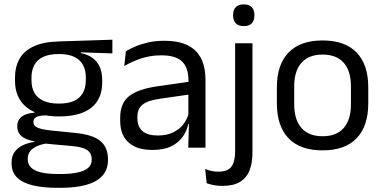

<svg xmlns="http://www.w3.org/2000/svg" viewBox="-20 -690 1787 897"><path d="M256 -146Q156.5 -146 103.2 -189.5Q50 -233 50 -314V-326.5Q50 -377 70.8 -414.5Q91.5 -452 137 -473.2Q182.5 -494.5 256 -496.5L505 -504.5V-440.5L358 -445.5L357.5 -442Q392 -435 414 -418Q436 -401 446.8 -375.5Q457.5 -350 457.5 -316V-305Q457.5 -227.5 406.5 -186.8Q355.5 -146 256 -146ZM252.5 123H264Q309 123 341.2 116.2Q373.5 109.5 391 95Q408.5 80.5 408.5 56.5V54.5Q408.5 26.5 388.2 11.8Q368 -3 319 -7.5L181 -20L204 -21Q176 -17 154.8 -8Q133.5 1 121.5 15.8Q109.5 30.5 109.5 52.5V53.5Q109.5 79 127 94.5Q144.5 110 176.5 116.5Q208.5 123 252.5 123ZM248 187.5Q182 187.5 134.2 176.2Q86.5 165 60.2 139.8Q34 114.5 34 72V70Q34 40 48.2 20Q62.5 0 86.8 -11.5Q111 -23 141 -27L140.5 -30Q99.5 -37 80 -54.2Q60.5 -71.5 60.5 -99V-99.5Q60.5 -118.5 69.2 -132Q78 -145.5 95.8 -153.5Q113.5 -161.5 141 -163.5V-173.5L234 -150L196 -151Q162 -150.5 149 -142.8Q136 -135 136 -119.5V-119Q136 -102.5 154.5 -94Q173 -85.5 217.5 -80.5L336 -68.5Q413.5 -60.5 449 -31.2Q484.5 -2 484.5 55V57.5Q484.5 103 457.5 132Q430.5 161 381 174.2Q331.5 187.5 262.5 187.5ZM255 -206Q297 -206 324.8 -218.2Q352.5 -230.5 366.8 -255.2Q381 -280 381 -316V-328Q381 -363 367.2 -387.5Q353.5 -412 326 -424.8Q298.5 -437.5 257 -437.5H254Q209 -437.5 180.8 -423.8Q152.5 -410 139.8 -385.2Q127 -360.5 127 -327.5V-316Q127 -280 141.2 -255.5Q155.5 -231 184 -218.5Q212.5 -206 255 -206Z M859.5 0 863 -118.5 860 -131V-286.5L860.5 -315Q860.5 -374.5 830.2 -403Q800 -431.5 734.5 -431.5Q682 -431.5 638.2 -416.5Q594.5 -401.5 560.5 -381.5L568 -450.5Q587 -462 613.2 -473.2Q639.5 -484.5 673.2 -492Q707 -499.5 747.5 -499.5Q800 -499.5 836.8 -486.8Q873.5 -474 896.2 -450Q919 -426 929.5 -392Q940 -358 940 -316V0ZM691.5 10.5Q619 10.5 580.2 -24.8Q541.5 -60 541.5 -125.5V-140Q541.5 -207.5 583.2 -240.8Q625 -274 716 -287L870.5 -309L875 -250L726 -228.5Q670 -220.5 646 -201.2Q622 -182 622 -144.5V-136.5Q622 -98 645.8 -77.5Q669.5 -57 717 -57Q759 -57 789 -71.5Q819 -86 837.5 -110.5Q856 -135 862.5 -165L875 -110H859.5Q852.5 -78 833.2 -50.5Q814 -23 779.5 -6.2Q745 10.5 691.5 10.5Z M1078.5 -66.5V-488H1159.5V-66.5ZM1119 -568Q1094 -568 1081.5 -581.2Q1069 -594.5 1069 -617.5V-620Q1069 -643.5 1081.5 -656.5Q1094 -669.5 1119 -669.5Q1144 -669.5 1156.2 -656.5Q1168.5 -643.5 1168.5 -620V-617.5Q1168.5 -594 1156.2 -581Q1144 -568 1119 -568ZM1018.5 178.5Q997.5 178.5 978.2 174.8Q959 171 945.5 166L938.5 99Q952.5 105.5 967.8 108.8Q983 112 1000 112Q1045 112 1061.8 87.8Q1078.5 63.5 1078.5 18V-136.5H1159.5V22Q1159.5 71 1145.8 106Q1132 141 1101.2 159.8Q1070.5 178.5 1018.5 178.5Z M1487 12.5Q1382 12.5 1327.8 -44.2Q1273.5 -101 1273.5 -207.5V-282Q1273.5 -388 1328 -444.5Q1382.5 -501 1487 -501Q1592 -501 1646.2 -444.5Q1700.5 -388 1700.5 -282V-207.5Q1700.5 -101 1646.2 -44.2Q1592 12.5 1487 12.5ZM1487 -53.5Q1552 -53.5 1585.8 -92Q1619.5 -130.5 1619.5 -203V-286.5Q1619.5 -358.5 1585.8 -396.8Q1552 -435 1487 -435Q1422.5 -435 1388.5 -396.8Q1354.5 -358.5 1354.5 -286.5V-203Q1354.5 -130.5 1388.5 -92Q1422.5 -53.5 1487 -53.5Z"/></svg>

Font: Anek Gujarati Medium
Style: Regular
Weight: 400
Version: Version 1.003